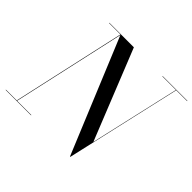

<svg xmlns="http://www.w3.org/2000/svg" viewBox="-208 -966 1192 1192"><g transform="rotate(45 388.0 -370.0)"><path d="M-35 -2.5H59.5L225 -747.5H125V-750H340.5L578 -157L712.5 -747.5H593V-750H810.5V-747.5H715L542.5 10H539.5L227.5 -744.5L62.5 -2.5H187.5V0H-35Z"/></g></svg>

Font: Bodoni* 72pt
Style: Italic
Weight: 400
Italic angle: -13°
Version: Version 2.3